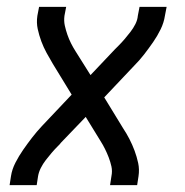

<svg xmlns="http://www.w3.org/2000/svg" viewBox="-20 -540 540 560"><path d="M8 0 12 -26Q15 -46 25 -65.5Q35 -85 47.5 -103Q60 -121 73.5 -138.5Q87 -156 102 -172L189 -264L134 -354Q125 -369 116 -385.5Q107 -402 100.5 -419.5Q94 -437 90 -455.5Q86 -474 89 -494L94 -520H173L168 -494Q166 -479 169 -465.5Q172 -452 176.5 -439Q181 -426 187 -414Q193 -402 200 -391L244 -321L315 -396Q318 -399 320.5 -401.5Q323 -404 325 -406Q335 -416 343.5 -426Q352 -436 360.5 -447Q369 -458 375 -470Q381 -482 382 -494L387 -520H466L461 -494Q458 -474 448.5 -454.5Q439 -435 426.5 -417Q414 -399 400.5 -381.5Q387 -364 371 -348L284 -256L339 -166Q349 -151 357.5 -134.5Q366 -118 372.5 -100.5Q379 -83 383 -64.5Q387 -46 384 -26L380 0H301L305 -26Q308 -41 305 -54.5Q302 -68 297 -81Q292 -94 286 -106Q280 -118 273 -129L230 -199L158 -124Q156 -121 153.5 -118.5Q151 -116 149 -114Q139 -104 130.5 -94Q122 -84 113.5 -73Q105 -62 99 -50Q93 -38 91 -26L87 0Z"/></svg>

Font: Iosevka Term Curly Oblique
Style: Regular
Weight: 400
Italic angle: -9°
Designer: Belleve Invis
Foundry: Belleve Invis
Version: Version 32.3.0